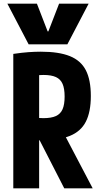

<svg xmlns="http://www.w3.org/2000/svg" viewBox="-20 -1020 540 1040"><path d="M20 -1000H180L238 -850H242L300 -1000H460L345 -780H135ZM52 -728Q99 -735 134.5 -737.5Q170 -740 201 -740Q299 -740 358.5 -716Q418 -692 445 -639.5Q472 -587 472 -500Q472 -414 445 -361Q418 -308 358.5 -284Q299 -260 201 -260Q176 -260 152.5 -261.5Q129 -263 112 -264L160 -384Q175 -382 189.5 -381Q204 -380 215 -380Q258 -380 283 -391.5Q308 -403 319 -428.5Q330 -454 330 -497Q330 -540 319 -565.5Q308 -591 283 -602.5Q258 -614 215 -614Q204 -614 190.5 -613Q177 -612 160 -610L192 -647V0H52ZM328 0 164 -320H314L482 0Z"/></svg>

Font: M PLUS Code Latin
Style: Bold
Weight: 700
Designer: Coji Morishita
Foundry: UNDERFOREST DESIGN
Version: Version 1.002; ttfautohint (v1.8.3)